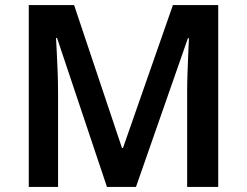

<svg xmlns="http://www.w3.org/2000/svg" viewBox="-20 -734 969 754"><path d="M400 0 204 -585H200Q201 -565 203 -528.5Q205 -492 206.5 -449.5Q208 -407 208 -370V0H93V-714H271L459 -153H463L659 -714H837V0H715V-376Q715 -410 716.5 -450.5Q718 -491 719.5 -527.5Q721 -564 722 -584H718L514 0Z"/></svg>

Font: Noto Sans Cham SemiBold
Style: Regular
Weight: 600
Version: Version 2.002